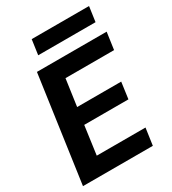

<svg xmlns="http://www.w3.org/2000/svg" viewBox="-208 -990 990 1102"><g transform="rotate(-30 286.5 -439.0)"><path d="M12 0 111 -700H573L557 -587H235L210 -410H502L487 -301H194L168 -112H491L475 0ZM165 -779 179 -878H559L545 -779Z"/></g></svg>

Font: Host Grotesk ExtraBold
Style: Italic
Weight: 800
Italic angle: -8°
Designer: Doğukan Karapınar
Foundry: Element Type
Version: Version 1.003; ttfautohint (v1.8.4.7-5d5b)